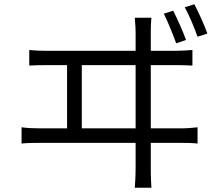

<svg xmlns="http://www.w3.org/2000/svg" viewBox="-20 -844 1040 899"><path d="M791 -794 747 -780C766 -742 790 -683 805 -641L851 -657C837 -697 809 -758 791 -794ZM890 -824 845 -810C866 -773 889 -716 905 -672L951 -687C936 -729 909 -788 890 -824ZM117 -610V-537C147 -539 176 -539 204 -539H294V-243H167C140 -243 110 -244 81 -248V-172C112 -175 140 -175 167 -175H615V-58C615 -48 615 -13 611 35H689C686 -13 686 -50 686 -60V-175H825C844 -175 879 -175 905 -172V-248C880 -245 854 -243 825 -243H686V-539H799C819 -539 854 -539 881 -537V-610C855 -608 829 -606 799 -606H686V-692C686 -703 686 -730 689 -761H611C614 -729 615 -706 615 -692V-606H204C176 -606 146 -607 117 -610ZM615 -243H363V-539H615Z"/></svg>

Font: Noto Sans CJK SC DemiLight
Style: Regular
Weight: 350
Designer: Ryoko NISHIZUKA 西塚涼子 (kana, bopomofo & ideographs); Paul D. Hunt (Latin, Greek & Cyrillic); Sandoll Communications 산돌커뮤니
Foundry: Adobe
Version: Version 2.004;hotconv 1.0.118;makeotfexe 2.5.65603